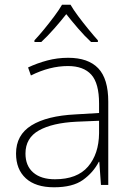

<svg xmlns="http://www.w3.org/2000/svg" viewBox="-20 -784 561 814"><path d="M269 -539Q354 -539 396.5 -494.5Q439 -450 439 -353V0H408L401 -98H399Q375 -52 331.5 -21Q288 10 209 10Q131 10 89.5 -28Q48 -66 48 -133Q48 -212 113.5 -252.5Q179 -293 300 -299L400 -305V-345Q400 -431 367 -467.5Q334 -504 268 -504Q191 -504 111 -464L99 -498Q137 -516 180 -527.5Q223 -539 269 -539ZM304 -268Q202 -263 145 -231Q88 -199 88 -133Q88 -81 121 -52.5Q154 -24 213 -24Q307 -24 353 -77.5Q399 -131 400 -219V-272ZM279 -764Q291 -743 311.5 -715.5Q332 -688 354.5 -660.5Q377 -633 395 -613V-606H366Q339 -631 311 -663.5Q283 -696 261 -724Q239 -696 210.5 -663.5Q182 -631 155 -606H126V-613Q145 -633 167.5 -660.5Q190 -688 210.5 -715.5Q231 -743 243 -764Z"/></svg>

Font: Noto Sans Thai ExtraLight
Style: Regular
Weight: 200
Designer: Monotype Design Team
Foundry: Monotype Imaging Inc.
Version: Version 2.001; ttfautohint (v1.8.4.7-5d5b)